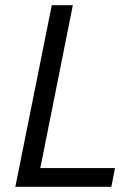

<svg xmlns="http://www.w3.org/2000/svg" viewBox="-20 -718 529 738"><path d="M408 0 422 -72H135L260 -698H179L39 0Z"/></svg>

Font: Braiins Sans
Style: Italic
Weight: 400
Italic angle: -11.31°
Designer: Mike Abbink, Paul van der Laan, Pieter van Rosmalen, Jiri Chlebus, Lubos Buracinsky
Foundry: Bold Monday, Sudetype
Version: Version 1.000;hotconv 1.0.109;makeotfexe 2.5.65596